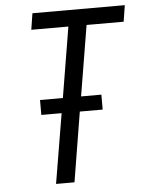

<svg xmlns="http://www.w3.org/2000/svg" viewBox="-53 -778 618 820"><g transform="rotate(-5 256.5 -367.5)"><path d="M154 0 204 -299H117V-363H215L265 -665H106L117 -735H513L502 -665H343L293 -363H380V-299H282L233 0Z"/></g></svg>

Font: Iosevka SS04
Style: Italic
Weight: 400
Italic angle: -9°
Monospace: yes
Designer: Belleve Invis
Foundry: Belleve Invis
Version: Version 19.0.0; ttfautohint (v1.8.4)